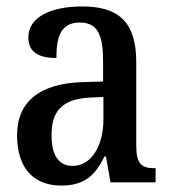

<svg xmlns="http://www.w3.org/2000/svg" viewBox="-20 -566 533 596"><path d="M170 10C239 10 274 -18 304 -80H309L323 0H463V-44H457C418 -44 403 -60 403 -113V-373C403 -500 346 -546 235 -546C138 -546 68 -513 68 -450C68 -406 97 -386 155 -386C155 -453 169 -496 228 -496C288 -496 300 -449 300 -373V-313L233 -311C106 -306 33 -253 33 -146C33 -37 91 10 170 10ZM206 -51C164 -51 140 -81 140 -147C140 -219 171 -258 257 -263L301 -265V-195C301 -113 263 -51 206 -51Z"/></svg>

Font: Noto Serif Condensed Medium
Style: Regular
Weight: 500
Width: 3
Designer: Monotype Design Team
Foundry: Monotype Imaging Inc.
Version: Version 2.015